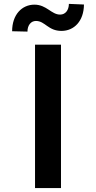

<svg xmlns="http://www.w3.org/2000/svg" viewBox="-20 -954 488 974"><path d="M289.4 -727.3H157.7V0H289.4ZM41.5 -795.5 119.3 -793.7C119.3 -826 137.1 -847.7 162.3 -847.7C209.2 -847.7 223.7 -796.9 292.6 -797.2C355.8 -797.6 405.2 -846.6 405.9 -931.1L329.5 -934.3C329.2 -902.7 312.1 -880 285.2 -880C240.8 -879.6 216.6 -930.4 154.8 -930.4C91.3 -930.4 41.5 -880 41.5 -795.5Z"/></svg>

Font: Margiela Sans Semi Bold
Style: Regular
Weight: 600
Designer: Stefan Endress, Andreas Faust
Version: Version 1.100;FEAKit 1.0